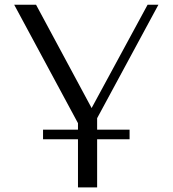

<svg xmlns="http://www.w3.org/2000/svg" viewBox="-20 -812 748 832"><path d="M312.5 -208.5H166.5V-250H317.9V-278.3L41.5 -791.5H136.2L377 -343.8L619.6 -791.5H666.5L400.9 -299.8V-250H541.5V-208.5H400.9V0H317.9V-208.5Z"/></svg>

Font: Resagnicto
Style: Regular
Weight: 500
Version: Version 0.9991